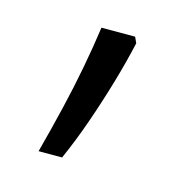

<svg xmlns="http://www.w3.org/2000/svg" viewBox="-52 -167 342 347"><g transform="rotate(15 119.0 6.5)"><path d="M47 129Q59 84 69 42Q79 0 86.5 -40Q94 -80 99 -116H162L167 -105Q159 -69 147 -28Q135 13 121 53Q107 93 91 129Z"/></g></svg>

Font: Noto Sans Devanagari Light
Style: Regular
Weight: 300
Version: Version 2.003